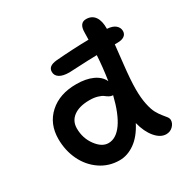

<svg xmlns="http://www.w3.org/2000/svg" viewBox="-170 -898 986 1022"><g transform="rotate(-30 322.5 -386.5)"><path d="M277.8 -18.1Q212.4 -18.1 160.2 -53.7Q107.9 -89.4 79.3 -148.9Q50.8 -208.5 50.8 -278.8Q50.8 -372.1 113.5 -428.7Q176.3 -485.4 278.8 -484.9Q337.9 -484.9 378.7 -466.1Q419.4 -447.3 435.1 -413.1Q447.3 -494.6 451.2 -564Q397.9 -563 344.7 -560.1Q291.5 -557.1 279.8 -557.1Q240.2 -557.1 219.7 -570.1Q199.2 -583 199.2 -606Q199.2 -624 211.7 -634Q224.1 -644 252 -647Q358.9 -655.8 454.1 -657.2Q455.1 -671.4 455.1 -700.2Q455.1 -758.8 497.1 -758.8Q532.2 -758.8 550.5 -732.9Q568.8 -707 567.9 -658.2Q602.1 -656.2 619.1 -641.6Q636.2 -627 636.2 -606Q636.2 -586.9 621.6 -576.4Q606.9 -565.9 580.1 -565.9H563Q561.5 -548.3 550.8 -454.1Q540 -359.9 540 -301.8Q540 -249.5 548.3 -210Q556.6 -170.4 568.4 -149.4Q580.1 -128.4 591.8 -114.3Q603.5 -100.1 611.8 -89.4Q620.1 -78.6 620.1 -67.9Q620.1 -47.9 603.3 -31Q586.4 -14.2 562 -14.2Q526.9 -14.2 496.1 -50.5Q465.3 -86.9 450.2 -147Q416.5 -81.5 371.3 -49.8Q326.2 -18.1 277.8 -18.1ZM164.1 -278.8Q164.1 -218.8 198 -172.9Q231.9 -127 272 -127Q319.3 -127 357.2 -180.4Q395 -233.9 419.9 -335.9H418Q407.2 -335.9 396.5 -342.3Q385.7 -348.6 376.5 -356Q367.2 -363.3 346.2 -369.6Q325.2 -376 296.9 -376Q234.4 -376 199.2 -350.1Q164.1 -324.2 164.1 -278.8Z"/></g></svg>

Font: Shantell Sans Irregular
Style: Regular
Weight: 500
Designer: Stephen Nixon, Anya Danilova, Shantell Martin
Foundry: Arrow Type
Version: Version 1.006;[9816181b4]